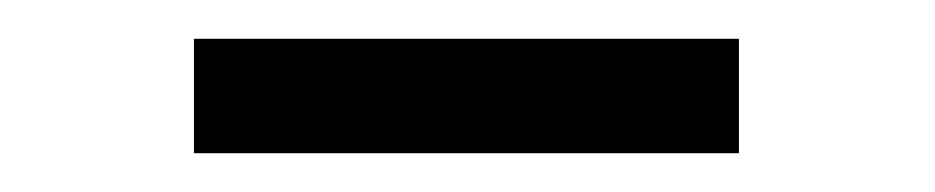

<svg xmlns="http://www.w3.org/2000/svg" viewBox="-20 -752 482 99"><path d="M80 -673V-732H361V-673Z"/></svg>

Font: Noto Serif SC ExtraLight SemiBold
Style: Regular
Weight: 600
Version: Version 2.002-H1;hotconv 1.1.0;makeotfexe 2.6.0